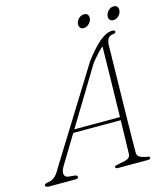

<svg xmlns="http://www.w3.org/2000/svg" viewBox="-149 -921 870 1012"><g transform="rotate(-15 286.0 -414.5)"><path d="M93.5 -83Q79 -57.5 82.5 -41.8Q86 -26 103 -24L138 -20.5Q152.5 -19 152.5 -9.5Q152.5 0 135.5 0H-6Q-27.5 0 -27.5 -11Q-27.5 -20 -6 -23Q11.5 -24.5 28 -37.2Q44.5 -50 60 -79.5L372 -581.5Q421.5 -647 458.2 -677Q495 -707 526 -707Q541 -707 541 -698.5Q541 -689 525 -688Q490.5 -685.5 489 -637Q489 -615 488 -570Q487 -525 486 -466.5Q485 -408 483.8 -345Q482.5 -282 481.5 -223.5Q480.5 -165 480 -119.8Q479.5 -74.5 479.5 -52.5Q479.5 -37 493.2 -29.2Q507 -21.5 533 -17Q546.5 -16.5 546.5 -8.5Q546.5 0 531 0H366.5Q355 0 355 -8Q355 -14.5 365.5 -16.5L412 -26.5Q441.5 -32 443 -56Q444 -79 445 -128.2Q446 -177.5 447.5 -239.5H188.5ZM388.5 -568.5 199 -256.5H448Q449 -310 450.2 -366.5Q451.5 -423 452.5 -476Q453.5 -529 454.2 -572Q455 -615 455.5 -641Q444.5 -631.5 427 -613Q409.5 -594.5 388.5 -568.5ZM385.5 -759Q371 -759 364.8 -769.5Q358.5 -780 362 -794Q366 -808.5 378 -818.8Q390 -829 405 -829Q419.5 -829 425.8 -818.8Q432 -808.5 428 -794Q424 -780 412 -769.5Q400 -759 385.5 -759ZM547 -759Q532.5 -759 526.2 -769.5Q520 -780 524 -794Q528 -808.5 540 -818.8Q552 -829 566.5 -829Q581 -829 587.2 -818.8Q593.5 -808.5 589.5 -794Q586 -780 573.8 -769.5Q561.5 -759 547 -759Z"/></g></svg>

Font: Fraunces 9pt Thin
Style: Italic
Weight: 100
Italic angle: -16°
Version: Version 1.000;[b76b70a41]